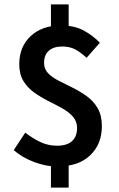

<svg xmlns="http://www.w3.org/2000/svg" viewBox="-20 -741 538 867"><path d="M237 11Q189 11 135 -9Q81 -29 42 -63L94 -142Q129 -115 163.5 -99Q198 -83 237 -83Q283 -83 305.5 -104Q328 -125 328 -163Q328 -193 309 -214.5Q290 -236 260 -252.5Q230 -269 197 -285.5Q164 -302 134 -323.5Q104 -345 85.5 -375.5Q67 -406 67 -451Q67 -530 118.5 -578Q170 -626 255 -626Q315 -626 356.5 -604Q398 -582 431 -548L371 -480Q344 -505 319.5 -518Q295 -531 261 -531Q222 -531 200.5 -512Q179 -493 179 -457Q179 -429 197.5 -410Q216 -391 246 -376Q276 -361 309 -344.5Q342 -328 372 -306.5Q402 -285 421 -252.5Q440 -220 440 -171Q440 -90 387 -39.5Q334 11 237 11ZM210 106V-34H290V106ZM210 -588V-721H290V-588Z"/></svg>

Font: Narnoor SemiBold
Style: Regular
Weight: 600
Designer: S. Sridhar Murthy
Foundry: SIL International
Version: Version 3.000